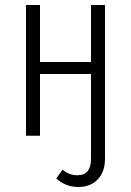

<svg xmlns="http://www.w3.org/2000/svg" viewBox="-20 -543 524 768"><path d="M400 -523V91Q400 145 370.5 175Q341 205 294 205Q243 205 205 171L230 136Q244 147 258 152.5Q272 158 290 158Q344 158 344 92V-247H140V0H84V-523H140V-295H344V-523Z"/></svg>

Font: Fira Sans Extra Condensed Light
Style: Regular
Weight: 300
Width: 1
Designer: Carrois Corporate & Edenspiekermann AG
Foundry: Carrois Corporate GbR & Edenspiekermann AG
Version: Version 4.203